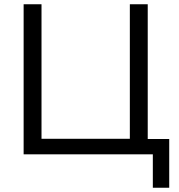

<svg xmlns="http://www.w3.org/2000/svg" viewBox="-20 -725 840 902"><path d="M698 157V0H91V-705H175V-73H590V-705H674V-72H775V157Z"/></svg>

Font: Nunito Sans 11pt
Style: Regular
Weight: 400
Version: Version 3.101;gftools[0.9.27]